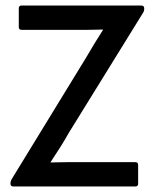

<svg xmlns="http://www.w3.org/2000/svg" viewBox="-20 -675 563 695"><path d="M28 0Q18 0 18 -10V-13Q18 -17 19.5 -20Q21 -23 22 -26L292 -467Q307 -493 322 -517.5Q337 -542 353 -567V-568Q326 -567 299 -567Q272 -567 245 -567H58Q48 -567 48 -577V-645Q48 -655 58 -655H491Q502 -655 502 -645V-642Q502 -635 498 -629L229 -194Q214 -167 197 -140.5Q180 -114 163 -88V-87Q193 -88 222 -88Q251 -88 280 -88H470Q480 -88 480 -78V-10Q480 0 470 0Z"/></svg>

Font: Sofia Sans Semi Condensed SemiBold
Style: Regular
Weight: 600
Designer: Botio Nikoltchev, Ani Petrova
Foundry: lettersoup
Version: Version 4.100